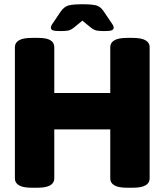

<svg xmlns="http://www.w3.org/2000/svg" viewBox="-20 -880 773 902"><path d="M130 2Q88 2 69 -9.5Q50 -21 50 -41V-659Q50 -679 69 -690.5Q88 -702 130 -702H160Q200 -702 217.5 -690.5Q235 -679 235 -659V-443H498V-659Q498 -679 517 -690.5Q536 -702 578 -702H603Q645 -702 664 -690.5Q683 -679 683 -659V-41Q683 -21 664 -9.5Q645 2 603 2H578Q536 2 517 -9.5Q498 -21 498 -41V-272H235V-41Q235 -21 216 -9.5Q197 2 155 2ZM265 -734Q238 -734 228.5 -737.5Q219 -741 219 -750Q219 -759 229 -772L264 -824Q281 -849 302 -854.5Q323 -860 367 -860Q412 -860 432.5 -854.5Q453 -849 469 -824L504 -772Q514 -759 514 -750Q514 -741 504.5 -737.5Q495 -734 469 -734Q447 -734 434 -736.5Q421 -739 406 -751L367 -783L328 -751Q313 -739 300.5 -736.5Q288 -734 265 -734Z"/></svg>

Font: Asap Black
Style: Regular
Weight: 900
Designer: Pablo Cosgaya
Foundry: Omnibus-Type
Version: Version 3.001; ttfautohint (v1.8.4.7-5d5b)